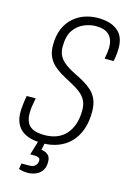

<svg xmlns="http://www.w3.org/2000/svg" viewBox="-131 -761 680 1007"><g transform="rotate(15 208.5 -258.0)"><path d="M161 12Q125 12 96.5 5Q68 -2 48 -17.5Q28 -33 17 -57.5Q6 -82 6 -117Q6 -133 9 -159.5Q12 -186 16 -206H65Q64 -199 59 -174.5Q54 -150 54 -124Q54 -92 65 -71.5Q76 -51 99 -41.5Q122 -32 159 -32Q195 -32 224.5 -43.5Q254 -55 274.5 -78Q295 -101 306 -134Q317 -167 317 -209Q317 -237 308 -257Q299 -277 282.5 -292Q266 -307 246.5 -318.5Q227 -330 206 -341Q183 -353 160.5 -366.5Q138 -380 120 -397.5Q102 -415 91 -439.5Q80 -464 80 -499Q80 -552 96.5 -590Q113 -628 141 -652Q169 -676 202.5 -687Q236 -698 271 -698Q306 -698 332.5 -690.5Q359 -683 378.5 -667.5Q398 -652 407.5 -628.5Q417 -605 417 -572Q417 -559 415.5 -543Q414 -527 409 -501H360Q365 -527 366.5 -540.5Q368 -554 368 -564Q368 -607 345 -630.5Q322 -654 272 -654Q242 -654 209 -640.5Q176 -627 153.5 -595Q131 -563 131 -505Q131 -479 139.5 -460.5Q148 -442 162.5 -428.5Q177 -415 195 -404Q213 -393 233 -383Q258 -371 281.5 -357.5Q305 -344 325.5 -325.5Q346 -307 357.5 -280Q369 -253 369 -214Q369 -159 353.5 -116.5Q338 -74 310 -45.5Q282 -17 243.5 -2.5Q205 12 161 12ZM128 182Q111 182 99 180Q87 178 76 174L81 143H123Q145 143 156 132Q167 121 167 104Q167 93 158 89Q149 85 136 85H113L142 -11H175L164 47Q183 48 198.5 60Q214 72 214 99Q214 126 204 142.5Q194 159 179.5 167.5Q165 176 150.5 179Q136 182 128 182Z"/></g></svg>

Font: Archivo ExtraCondensed Thin
Style: Italic
Weight: 250
Width: 2
Italic angle: -10°
Designer: Hector Gatti
Foundry: Omnibus-Type
Version: Version 2.001